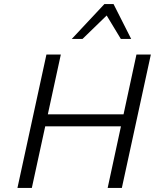

<svg xmlns="http://www.w3.org/2000/svg" viewBox="-20 -927 779 947"><path d="M511 0 653 -658H724L581 0ZM66 0 209 -658H280L137 0ZM155 -304 168 -363H638L625 -304ZM334 -735 495 -907H540L521 -865L387 -735ZM576 -735 498 -864 495 -907H540L627 -735Z"/></svg>

Font: Ysabeau Office
Style: Italic
Weight: 400
Italic angle: -12°
Designer: Christian Thalmann (Catharsis Fonts)
Version: Version 2.001;gftools[0.9.30]; featfreeze: tnum,lnum,ss02